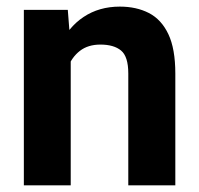

<svg xmlns="http://www.w3.org/2000/svg" viewBox="-20 -558 600 578"><path d="M192.9 -415.5V0H51.8V-528.3H184.1ZM171.9 -282.2 132.8 -281.2Q132.8 -360.4 158.7 -418Q184.6 -475.6 231.4 -506.8Q278.3 -538.1 340.8 -538.1Q390.6 -538.1 428.2 -518.8Q465.8 -499.5 486.8 -455.3Q507.8 -411.1 507.8 -336.4V0H366.2V-336.9Q366.2 -387.7 344.5 -405.8Q322.8 -423.8 282.2 -423.8Q245.1 -423.8 220.7 -405Q196.3 -386.2 184.1 -354.2Q171.9 -322.3 171.9 -282.2Z"/></svg>

Font: RobotoDEMO
Style: Regular
Weight: 400
Designer: Christian Robertson
Foundry: Google
Version: Version 2.136